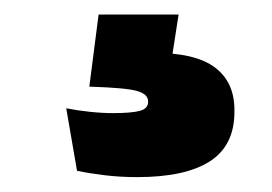

<svg xmlns="http://www.w3.org/2000/svg" viewBox="-20 -38 366 258"><path d="M220 -18.5 206.5 68.5 140 34.5Q152 33.5 163.5 33.2Q175 33 186.5 33Q243 33 269 52.8Q295 72.5 295 109.5V112.5Q295 157.5 262 178.8Q229 200 164.5 200Q141.5 200 120.8 197.5Q100 195 83.5 191.5L69 107.5Q84 110.5 100.5 112.2Q117 114 131.5 114Q156.5 114 167.8 111Q179 108 179 99V98Q179 88.5 164 84.2Q149 80 102 78.5Q101.5 78.5 101 78.5Q100.5 78.5 100 78.5L112.5 -18.5Z"/></svg>

Font: Anek Gurmukhi Medium ExtraBold
Style: Regular
Weight: 800
Version: Version 1.003